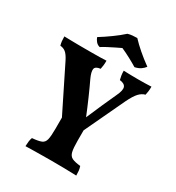

<svg xmlns="http://www.w3.org/2000/svg" viewBox="-207 -1012 1046 1141"><g transform="rotate(30 316.0 -441.5)"><path d="M395.3 -262.4V-181.3Q395.3 -130.4 401.3 -105.3Q407.4 -80.3 426.5 -71.3Q445.6 -62.2 483.8 -58.3Q488.9 -43 490.4 -29.1Q491.9 -15.3 491.9 3Q453.6 1.5 407.9 0.7Q362.1 0 319.4 0Q289.6 0 257.4 0.5Q225.1 1 195.6 1.3Q166.1 1.5 143.2 2.5Q143.7 -14.2 145.5 -29.9Q147.3 -45.6 152.4 -58.3Q194.6 -61.8 214.5 -69.8Q234.4 -77.8 240.1 -101.7Q245.9 -125.5 245.9 -175.6V-262.4ZM361.2 -179.2 282.7 -178.7 94 -559.2Q78 -590.7 62.2 -603.7Q46.5 -616.7 24.2 -618.2Q20.2 -632.3 18.7 -646.2Q17.2 -660.2 17.2 -678Q36.4 -677.5 61.2 -677Q86.1 -676.5 110.8 -676.2Q135.6 -676 154.6 -676Q173.6 -676 202.5 -676Q231.4 -676 260.1 -676.5Q288.7 -677 306.3 -678Q306.3 -659.2 304.8 -646.2Q303.3 -633.3 300.3 -619.2Q265.5 -615.2 262.3 -595.3Q259.2 -575.5 277 -536.6Q297.2 -494.6 322.4 -437.1Q347.7 -379.7 372.4 -318.6H366Q392.8 -381.7 416.8 -435.7Q440.9 -489.7 460.7 -532.6Q481 -575.2 473.7 -594.7Q466.4 -614.3 432.7 -618.2Q429.2 -632.3 426.9 -646Q424.7 -659.7 424.7 -678Q447.4 -677 473.2 -676.5Q499.1 -676 525.3 -676Q548.3 -676 571.3 -676.5Q594.3 -677 614.9 -678Q614.9 -660.2 613.1 -645.9Q611.4 -631.7 608.3 -619.2Q586 -613.7 566.7 -593.4Q547.4 -573.1 523.5 -523.7ZM230.6 -728Q213.7 -732 202.6 -745.8Q191.6 -759.7 188 -771.9Q224.6 -794.4 264.1 -822.9Q303.7 -851.3 333.7 -878.7Q348.5 -883.3 365 -884.8Q381.5 -886.4 397.4 -886.4Q423.5 -858.4 458.1 -828.4Q492.6 -798.5 534.7 -768.1Q524 -753.8 508.5 -743.4Q492.9 -733 469.4 -727.9Q443.5 -743.8 411.8 -760.7Q380.1 -777.6 350.5 -790.6Q335.5 -783.6 312.9 -772.4Q290.3 -761.3 267.9 -749.6Q245.6 -738 230.6 -728Z"/></g></svg>

Font: Vollkorn
Style: Regular
Weight: 400
Designer: Friedrich Althausen
Foundry: Friedrich Althausen
Version: Version 5.001